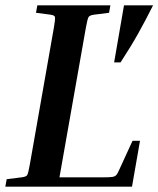

<svg xmlns="http://www.w3.org/2000/svg" viewBox="-22 -700 594 720"><path d="M503 -172 473 0H-2L3 -28L59 -35Q76 -37 80 -43.5Q84 -50 90 -84L180 -596Q186 -630 184 -636.5Q182 -643 167 -645L113 -652L118 -680H392L387 -652L331 -645Q315 -643 310.5 -636.5Q306 -630 300 -596L201 -35H365Q389 -35 399 -36.5Q409 -38 414 -43.5Q419 -49 424 -61L475 -172ZM430 -466H406L443 -680H552Q524 -624 496 -574Q468 -524 430 -466Z"/></svg>

Font: Inria Serif
Style: Bold Italic
Weight: 700
Italic angle: -10°
Designer: Black Foundry Team
Foundry: Black Foundry
Version: Version 1.000; ttfautohint (v1.8.3)